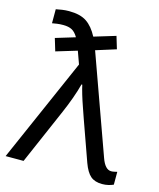

<svg xmlns="http://www.w3.org/2000/svg" viewBox="-122 -848 779 940"><g transform="rotate(15 268.0 -378.0)"><path d="M-6 0 225 -526 202 -590 96 -558 77 -621 176 -651Q162 -675 145 -684Q128 -693 101 -693Q83 -693 69.5 -691Q56 -689 45 -687V-758Q59 -761 76 -763.5Q93 -766 111 -766Q168 -766 200.5 -744Q233 -722 257 -676L366 -709L385 -646L283 -614L462 -116Q481 -62 512 -62Q520 -62 528.5 -64Q537 -66 542 -67V-2Q531 3 516.5 6.5Q502 10 485 10Q448 10 426.5 -8.5Q405 -27 389 -71L316 -276Q308 -300 297.5 -329.5Q287 -359 278.5 -387.5Q270 -416 266 -435H262Q253 -400 238.5 -360Q224 -320 207 -281L85 0Z"/></g></svg>

Font: RS Noto Sans
Style: Regular
Weight: 400
Designer: Monotype Design Team
Foundry: Monotype Imaging Inc.
Version: Version 3.10